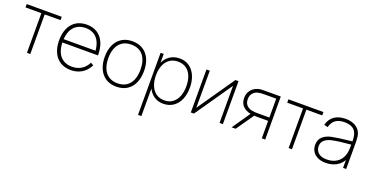

<svg xmlns="http://www.w3.org/2000/svg" viewBox="-32 -1291 4359 2267"><g transform="rotate(20 2147.5 -157.5)"><path d="M224 -498H25V-540H465V-498H266V0H224Z M530 -270Q530 -358 559.8 -422.2Q589.5 -486.5 645 -520.8Q700.5 -555 777 -555Q854 -555 909.2 -520Q964.5 -485 993.8 -418.2Q1023 -351.5 1023 -258H978V-272Q976 -349.5 952.2 -403.2Q928.5 -457 884 -485Q839.5 -513 777 -513Q713.5 -513 668 -484.2Q622.5 -455.5 598.8 -401Q575 -346.5 575 -270Q575 -193.5 598.8 -139Q622.5 -84.5 668 -55.8Q713.5 -27 777 -27Q843.5 -27 894.2 -58.2Q945 -89.5 975 -149L1010 -129Q988 -83 953.5 -50.8Q919 -18.5 874.2 -1.8Q829.5 15 777 15Q701 15 645.2 -19.5Q589.5 -54 559.8 -118.2Q530 -182.5 530 -270ZM557 -300H997V-258H557Z M1103 -271Q1103 -356 1132.2 -420.2Q1161.5 -484.5 1217.2 -519.8Q1273 -555 1350 -555Q1429 -555 1484.5 -519.2Q1540 -483.5 1568.5 -419.5Q1597 -355.5 1597 -271Q1597 -185 1568.2 -120.5Q1539.5 -56 1483.8 -20.5Q1428 15 1350 15Q1271.5 15 1216 -21Q1160.5 -57 1131.8 -121.8Q1103 -186.5 1103 -271ZM1552 -271Q1552 -384 1500.5 -448.5Q1449 -513 1350 -513Q1283 -513 1237.8 -482.5Q1192.5 -452 1170.2 -397.8Q1148 -343.5 1148 -271Q1148 -197 1171 -142Q1194 -87 1239.2 -57Q1284.5 -27 1350 -27Q1416.5 -27 1461.8 -57.2Q1507 -87.5 1529.5 -142.5Q1552 -197.5 1552 -271Z M1714 -271Q1714 -354 1740.8 -418.2Q1767.5 -482.5 1820 -518.8Q1872.5 -555 1946 -555Q2016.5 -555 2067.8 -517.8Q2119 -480.5 2146 -416Q2173 -351.5 2173 -271Q2173 -189 2145.8 -124Q2118.5 -59 2065.5 -22Q2012.5 15 1938 15Q1868.5 15 1817.8 -22.5Q1767 -60 1740.5 -124.8Q1714 -189.5 1714 -271ZM1707 -540H1746V-115H1749V240H1707ZM2128 -271Q2128 -341.5 2107 -396.2Q2086 -451 2043.2 -482Q2000.5 -513 1938 -513Q1876.5 -513 1833.2 -482.2Q1790 -451.5 1768 -397Q1746 -342.5 1746 -271Q1746 -200.5 1768 -145.2Q1790 -90 1833.2 -58.5Q1876.5 -27 1938 -27Q1999 -27 2041.8 -58.5Q2084.5 -90 2106.2 -145.2Q2128 -200.5 2128 -271Z M2686 0H2644V-466L2322 0H2283V-540H2325V-74L2647 -540H2686Z M3175 -219H3029Q2993 -219 2947 -227Q2889.5 -238.5 2852.8 -276.2Q2816 -314 2816 -377Q2816 -418 2832 -450Q2848 -482 2874.5 -502.5Q2901 -523 2933 -532Q2953 -537.5 2973 -538.8Q2993 -540 3019 -540H3217L3218 0H3175ZM2961 -240H3013L2846 0H2796ZM3175 -261V-498H3031Q2971 -498 2941 -489Q2908.5 -479 2884.8 -451.8Q2861 -424.5 2861 -378Q2861 -333 2884.8 -305.5Q2908.5 -278 2950 -268Q2969 -263.5 2988.2 -262.2Q3007.5 -261 3031 -261Z M3512 -498H3313V-540H3753V-498H3554V0H3512Z M3793 -143Q3793 -209 3834 -246.2Q3875 -283.5 3940 -297Q3986 -306.5 4034.2 -312.8Q4082.5 -319 4161.5 -328.5Q4186.5 -331 4208 -334L4193 -324Q4194.5 -389 4178.8 -430.5Q4163 -472 4126 -492.5Q4089 -513 4027 -513Q3959 -513 3917.8 -482.8Q3876.5 -452.5 3860 -390L3814 -402Q3832 -476.5 3887.5 -515.8Q3943 -555 4029 -555Q4103 -555 4153.2 -524.8Q4203.5 -494.5 4222 -442Q4228.5 -422.5 4231.8 -394.5Q4235 -366.5 4235 -338V0H4196V-148L4216 -147Q4201.5 -96.5 4167.8 -59.8Q4134 -23 4085.8 -4Q4037.5 15 3980 15Q3919.5 15 3877.2 -6.5Q3835 -28 3814 -63.8Q3793 -99.5 3793 -143ZM4189 -204Q4192 -225 4192.5 -247Q4193 -269 4193 -301.5V-310L4215 -293L4188 -290.5Q4112 -283.5 4054 -276.5Q3996 -269.5 3949 -258Q3902.5 -246.5 3869.8 -219.2Q3837 -192 3837 -142Q3837 -113.5 3850.8 -87.2Q3864.5 -61 3896.2 -44Q3928 -27 3978 -27Q4036 -27 4081 -48Q4126 -69 4153.8 -109Q4181.5 -149 4189 -204Z"/></g></svg>

Font: Tap Sans
Style: Regular
Weight: 400
Designer: Tap Payments
Foundry: Tap Payments
Version: Version 1.001;Glyphs 3.1.2 (3151)